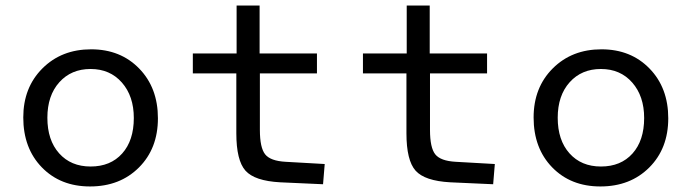

<svg xmlns="http://www.w3.org/2000/svg" viewBox="-20 -658 2496 693"><path d="M550 -231Q550 -122 481.5 -53.5Q413 15 305 15Q198 15 131 -54Q64 -123 64 -234Q64 -342 133 -411Q202 -480 309 -480Q415 -480 482.5 -410.5Q550 -341 550 -231ZM151 -233Q151 -152 193.5 -104.5Q236 -57 307 -57Q379 -57 421 -104Q463 -151 463 -232Q463 -311 420 -360Q377 -409 307 -409Q237 -409 194 -361Q151 -313 151 -233Z M833 -177V-393H676V-465H834V-638H917V-465H1124V-393H918V-189Q918 -125 937 -101Q956 -77 1011 -74L1152 -66L1146 7L991 0Q899 -5 866 -42Q833 -79 833 -177Z M1447 -177V-393H1290V-465H1448V-638H1531V-465H1738V-393H1532V-189Q1532 -125 1551 -101Q1570 -77 1625 -74L1766 -66L1760 7L1605 0Q1513 -5 1480 -42Q1447 -79 1447 -177Z M2392 -231Q2392 -122 2323.5 -53.5Q2255 15 2147 15Q2040 15 1973 -54Q1906 -123 1906 -234Q1906 -342 1975 -411Q2044 -480 2151 -480Q2257 -480 2324.5 -410.5Q2392 -341 2392 -231ZM1993 -233Q1993 -152 2035.5 -104.5Q2078 -57 2149 -57Q2221 -57 2263 -104Q2305 -151 2305 -232Q2305 -311 2262 -360Q2219 -409 2149 -409Q2079 -409 2036 -361Q1993 -313 1993 -233Z"/></svg>

Font: Intel One Mono
Style: Regular
Weight: 400
Monospace: yes
Designer: Fred Shallcrass
Foundry: Frere-Jones Type LLC
Version: Version 1.400;hotconv 1.1.0;makeotfexe 2.6.0;FJTRelease1.4